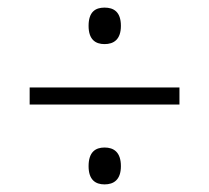

<svg xmlns="http://www.w3.org/2000/svg" viewBox="-20 -610 550 505"><path d="M255 -494C279 -494 298 -506 298 -542C298 -579 279 -590 255 -590C231 -590 213 -579 213 -542C213 -506 231 -494 255 -494ZM58 -335H452V-380H58ZM255 -125C279 -125 298 -137 298 -173C298 -210 279 -222 255 -222C231 -222 213 -210 213 -173C213 -137 231 -125 255 -125Z"/></svg>

Font: Noto Serif Devanagari SemiCondensed Light
Style: Regular
Weight: 300
Width: 4
Designer: Universal Thirst, Indian Type Foundry and the Monotype Design Team
Foundry: Monotype Imaging Inc.
Version: Version 2.004